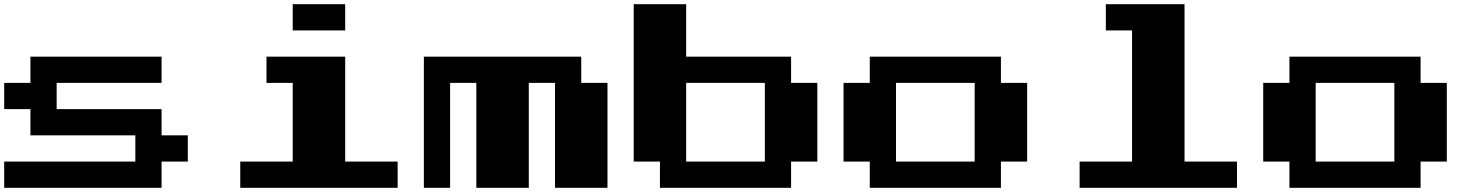

<svg xmlns="http://www.w3.org/2000/svg" viewBox="-20 -1020 7040 915"><path d="M125 -687.5V-750H437.5H750V-687.5V-625H500H250V-562.5V-500H500H750V-437.5V-375H812.5H875V-312.5V-250H812.5H750V-187.5V-125H375H0V-187.5V-250H312.5H625V-312.5V-375H375H125V-437.5V-500H62.5H0V-562.5V-625H62.5H125Z M1250 -687.5V-750H1437.5H1625V-500V-250H1750H1875V-187.5V-125H1500H1125V-187.5V-250H1250H1375V-437.5V-625H1312.5H1250ZM1375 -937.5V-1000H1500H1625V-937.5V-875H1500H1375Z M2000 -437.5V-750H2375H2750V-687.5V-625H2812.5H2875V-375V-125H2750H2625V-375V-625H2562.5H2500V-375V-125H2375H2250V-375V-625H2187.5H2125V-375V-125H2062.5H2000Z M3000 -625V-1000H3125H3250V-875V-750H3500H3750V-687.5V-625H3812.5H3875V-437.5V-250H3812.5H3750V-187.5V-125H3437.5H3125V-187.5V-250H3062.5H3000ZM3625 -437.5V-625H3437.5H3250V-437.5V-250H3437.5H3625Z M4125 -687.5V-750H4437.5H4750V-687.5V-625H4812.5H4875V-437.5V-250H4812.5H4750V-187.5V-125H4437.5H4125V-187.5V-250H4062.5H4000V-437.5V-625H4062.5H4125ZM4625 -437.5V-625H4437.5H4250V-437.5V-250H4437.5H4625Z M5250 -937.5V-1000H5437.5H5625V-625V-250H5750H5875V-187.5V-125H5500H5125V-187.5V-250H5250H5375V-562.5V-875H5312.5H5250Z M6125 -687.5V-750H6437.5H6750V-687.5V-625H6812.5H6875V-437.5V-250H6812.5H6750V-187.5V-125H6437.5H6125V-187.5V-250H6062.5H6000V-437.5V-625H6062.5H6125ZM6625 -437.5V-625H6437.5H6250V-437.5V-250H6437.5H6625Z"/></svg>

Font: Press Start 2P
Style: Regular
Weight: 500
Monospace: yes
Version: Version 2.14